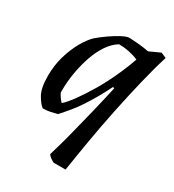

<svg xmlns="http://www.w3.org/2000/svg" viewBox="-167 -577 797 877"><g transform="rotate(30 231.5 -139.0)"><path d="M251 202Q241 197 232 190.5Q223 184 218 176Q226 148 235.5 115.5Q245 83 253.5 48.5Q262 14 271 -21Q280 -56 288.5 -91.5Q297 -127 305.5 -162.5Q314 -198 321 -231L313 -233Q295 -196 276.5 -164Q258 -132 239.5 -103.5Q221 -75 200 -49.5Q179 -24 157 0Q143 4 123.5 8Q104 12 84 12Q67 0 48.5 -32.5Q30 -65 30 -129Q30 -185 44.5 -234Q59 -283 80.5 -321Q102 -359 125 -381Q147 -400 175 -419.5Q203 -439 228 -452Q253 -465 265 -465Q292 -464 318.5 -461.5Q345 -459 370 -454L427 -480L455 -468Q433 -397 413 -313.5Q393 -230 374.5 -141Q356 -52 341 36Q326 124 314 202ZM147 -52Q168 -71 194 -107Q220 -143 248 -190Q276 -237 300.5 -290Q325 -343 343 -395Q320 -405 293 -410.5Q266 -416 240 -416Q211 -399 188.5 -366Q166 -333 151 -290Q136 -247 127.5 -198.5Q119 -150 119 -101Q119 -99 119 -96.5Q119 -94 119 -92Q124 -81 131.5 -70.5Q139 -60 147 -52Z"/></g></svg>

Font: Labrada Medium
Style: Italic
Weight: 500
Italic angle: -7°
Designer: Mercedes Jáuregui
Foundry: Omnibus-Type Team
Version: Version 1.000